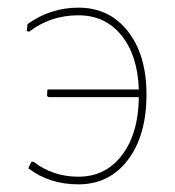

<svg xmlns="http://www.w3.org/2000/svg" viewBox="-20 -477 458 502"><path d="M185 5Q109 5 54 -37L62 -54H68Q118 -15 185 -15Q256 -15 299 -71.5Q342 -128 343 -223H107L103 -226L104 -243H343Q340 -332 297.5 -384.5Q255 -437 185 -437Q112 -437 56 -394L50 -396L52 -414Q112 -457 185 -457Q266 -457 314.5 -395Q363 -333 363 -230Q363 -123 314.5 -59Q266 5 185 5Z"/></svg>

Font: Alegreya Sans Thin
Style: Regular
Weight: 100
Designer: Juan Pablo del Peral
Foundry: Huerta Tipografica
Version: Version 2.007